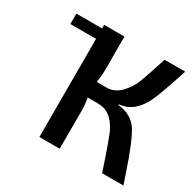

<svg xmlns="http://www.w3.org/2000/svg" viewBox="-150 -856 1041 1023"><g transform="rotate(30 370.5 -345.0)"><path d="M490 -358Q575 -349 613 -289.5Q651 -230 708 -59Q721 -21 728 0H597Q538 -178 518 -220Q482 -291 429 -306Q411 -311 387 -311H329Q336 -271 336 -243V0H211V-604H53V-668H211V-690H336V-487Q336 -452 329 -407H387Q438 -407 474 -444.5Q510 -482 527 -525.5Q544 -569 579 -678Q580 -680 580.5 -681.5Q581 -683 581.5 -685.5Q582 -688 583 -690H710Q654 -519 634 -479Q594 -394 532 -372Q512 -365 490 -362Z"/></g></svg>

Font: Exo 2 Semi Bold
Style: Regular
Weight: 600
Designer: Natanael Gama
Version: Version 1.001;PS 001.001;hotconv 1.0.88;makeotf.lib2.5.64775